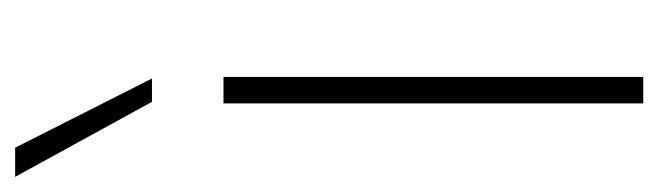

<svg xmlns="http://www.w3.org/2000/svg" viewBox="-336 -528 848 247"><g transform="rotate(-90 87.5 -404.0)"><path d="M78.5 0V-540H112.5V0ZM80.5 -632 -16 -808H21.5L110.5 -632Z"/></g></svg>

Font: Encode Sans SemiCondensed SemiCondensed Thin
Style: Regular
Weight: 100
Width: 4
Designer: Multiple Designers
Foundry: Impallari Type
Version: Version 3.000; ttfautohint (v1.8.3) -l 8 -r 50 -G 200 -x 14 